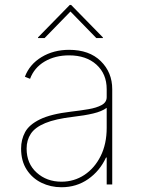

<svg xmlns="http://www.w3.org/2000/svg" viewBox="-20 -759 581 790"><path d="M233 11.4Q188.2 11.4 150.4 -7.1Q112.6 -25.6 89.7 -61.1Q66.8 -96.6 66.8 -147.7Q66.8 -184.7 83.3 -215.4Q99.8 -246.1 144.4 -267.9Q188.9 -289.8 272.7 -299.7Q310.4 -304 343.8 -309.7Q377.1 -315.3 398.1 -326.7Q419 -338.1 419 -359.4V-392Q419 -454.9 376.8 -493.1Q334.5 -531.2 264.2 -531.2Q206.7 -531.2 163.7 -505.9Q120.7 -480.5 103.7 -434.7L82.4 -443.2Q101.6 -494.3 150.9 -524.1Q200.3 -554 264.2 -554Q347.3 -554 394.5 -507.6Q441.8 -461.3 441.8 -392V0H419V-110.8H416.2Q390.6 -55.4 342.7 -22Q294.7 11.4 233 11.4ZM233 -11.4Q284.8 -11.4 327.1 -39.2Q369.3 -67.1 394.2 -117Q419 -166.9 419 -233V-315.3Q398.8 -300.4 363.5 -292.1Q328.1 -283.7 281.2 -278.4Q208.1 -269.9 166.2 -252.5Q124.3 -235.1 106.9 -208.8Q89.5 -182.5 89.5 -147.7Q89.5 -85.9 130.9 -48.7Q172.2 -11.4 233 -11.4ZM163.4 -602.3 269.9 -711.6 376.4 -602.3H403.4V-605.1L272.7 -738.6H267L136.4 -605.1V-602.3Z"/></svg>

Font: Inter Thin BETA
Style: Regular
Weight: 100
Designer: Rasmus Andersson
Foundry: rsms
Version: Version 3.011;git-f93a4a705